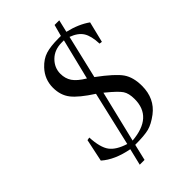

<svg xmlns="http://www.w3.org/2000/svg" viewBox="-245 -816 990 990"><g transform="rotate(-45 250.0 -321.0)"><path d="M497 -611 469 -497 454 -499Q452 -556 433.5 -586Q415 -616 369 -633L313 -396Q401 -331 428 -292Q455 -253 455 -190Q455 -98 388 -47Q348 -17 315.5 -8.5Q283 0 215 0L194 89H159L181 -2Q86 -20 32 -68L58 -191L74 -194Q78 -118 103 -84.5Q128 -51 189 -32L258 -329Q182 -378 152.5 -415.5Q123 -453 123 -508Q123 -569 165 -614Q195 -646 230 -657Q265 -668 323 -668H341L358 -731H392L376 -663Q448 -646 497 -611ZM336 -641H320Q267 -641 234 -608.5Q201 -576 201 -532Q201 -497 218.5 -471Q236 -445 281 -418ZM289 -306 221 -25Q380 -38 380 -169Q380 -211 364.5 -234Q349 -257 295 -301Z"/></g></svg>

Font: STIX MathJax Main
Style: Italic
Weight: 400
Italic angle: -16.33°
Designer: MicroPress Inc., with final additions and corrections provided by Coen Hoffman, Elsevier (retired)
Version: Version 1.1.1